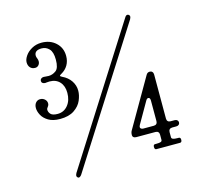

<svg xmlns="http://www.w3.org/2000/svg" viewBox="-113 -899 1164 1073"><g transform="rotate(-15 469.0 -362.5)"><path d="M725 -754Q725 -749 720 -739L232 28Q227 36 220.5 39.5Q214 43 209 39Q203 35 203 28Q203 23 208 13L696 -755Q706 -773 719 -765Q725 -761 725 -754ZM83 -396Q83 -415 93 -426.5Q103 -438 118 -438Q134 -438 145 -428Q156 -418 156 -404Q156 -396 152.5 -390.5Q149 -385 148 -384Q142 -377 142 -371Q142 -356 153 -344.5Q164 -333 193 -333Q229 -333 252 -361Q275 -389 275 -433Q275 -473 253.5 -496.5Q232 -520 195 -520Q185 -520 179 -519Q173 -518 170 -518Q161 -518 155 -522.5Q149 -527 149 -535Q149 -543 155 -548Q161 -553 170 -553Q175 -553 182.5 -552Q190 -551 199 -551Q221 -551 241 -565.5Q261 -580 261 -629Q261 -673 243 -691.5Q225 -710 200 -710Q158 -710 158 -679Q158 -671 162 -663Q166 -653 166 -645Q166 -632 158 -623Q150 -614 138 -614Q120 -614 109.5 -625.5Q99 -637 99 -656Q99 -673 112.5 -693Q126 -713 151 -727Q176 -741 207 -741Q257 -741 289.5 -711Q322 -681 322 -634Q322 -604 308.5 -581Q295 -558 270 -544Q260 -539 260 -535Q260 -532 270 -527Q302 -512 319.5 -486Q337 -460 337 -429Q337 -403 324.5 -373.5Q312 -344 281 -323Q250 -302 199 -302Q158 -302 132 -317.5Q106 -333 94.5 -355Q83 -377 83 -396ZM674 0Q664 0 664 -15Q664 -29 674 -29H682Q700 -29 707.5 -32Q715 -35 715 -43V-73Q715 -83 709.5 -88.5Q704 -94 694 -94H583Q573 -94 567.5 -98.5Q562 -103 562 -110V-112Q562 -127 569 -138L729 -415Q736 -428 750 -428Q759 -428 764.5 -422Q770 -416 770 -406V-151Q770 -141 775.5 -135.5Q781 -130 791 -130H814Q824 -130 829.5 -125Q835 -120 835 -112Q835 -104 829.5 -99Q824 -94 814 -94H791Q781 -94 775.5 -88.5Q770 -83 770 -73V-43Q770 -36 778 -32.5Q786 -29 804 -29H811Q822 -29 822 -15Q822 0 811 0ZM704 -288Q696 -288 690 -277L620 -155Q616 -147 616 -143Q616 -137 621 -133.5Q626 -130 634 -130H694Q704 -130 709.5 -135.5Q715 -141 715 -151V-270Q715 -279 712 -283.5Q709 -288 704 -288Z"/></g></svg>

Font: Shippori Mincho B1
Style: Regular
Weight: 400
Designer: FONTDASU
Foundry: FONTDASU / Google Inc. / but / Adobe
Version: Version 3.110; ttfautohint (v1.8.3)